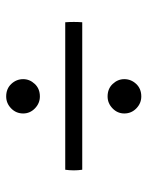

<svg xmlns="http://www.w3.org/2000/svg" viewBox="52 -549 477 621"><g transform="rotate(-90 290.5 -238.5)"><path d="M52 -266H529Q531 -238 529 -211H52Q48 -238 52 -266ZM234 -75Q234 -97 250.5 -113Q267 -129 289 -129Q314 -129 329.5 -112.5Q345 -96 345 -75Q345 -53 329.5 -36.5Q314 -20 289 -20Q267 -20 250.5 -36Q234 -52 234 -75ZM234 -402Q234 -425 250.5 -441Q267 -457 289 -457Q314 -457 329.5 -440.5Q345 -424 345 -402Q345 -381 329.5 -364.5Q314 -348 289 -348Q267 -348 250.5 -364Q234 -380 234 -402Z"/></g></svg>

Font: Tiro Tamil
Style: Italic
Weight: 400
Italic angle: -11°
Designer: Tamil: Fernando Mello & Fiona Ross, assisted by Kaja Sojewska. Latin: John Hudson with Paul Hanslow, assisted by Kaja So
Foundry: Tiro Typeworks Ltd.
Version: Version 1.52